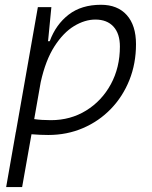

<svg xmlns="http://www.w3.org/2000/svg" viewBox="-20 -547 626 792"><path d="M71.3 224.6H5.4L44.9 -0.5Q44.9 -0.5 44.4 -0.5L45.4 -2L136.2 -517.6H191.9L178.7 -381.8L177.7 -377H185.1Q210.4 -445.8 263.2 -486.6Q315.9 -527.3 396.5 -527.3Q464.8 -527.3 502.9 -484.9Q541 -442.4 541 -364.7Q541 -284.7 513.7 -216.6Q486.3 -148.4 437.3 -97.7Q388.2 -46.9 322.3 -18.6Q256.3 9.8 179.2 9.8Q146 9.8 109.9 6.8ZM121.1 -55.7Q151.4 -51.3 189.9 -51.3Q271 -51.3 335.4 -91.1Q399.9 -130.9 437.3 -199.7Q474.6 -268.6 474.6 -355Q474.6 -408.2 448 -437.3Q421.4 -466.3 373.5 -466.3Q330.1 -466.3 285.6 -439.5Q241.2 -412.6 204.6 -355.7Q168 -298.8 147.9 -208Z"/></svg>

Font: Cascadia Code PL Light
Style: Italic
Weight: 300
Italic angle: -10°
Monospace: yes
Designer: Aaron Bell
Foundry: Saja Typeworks
Version: Version 2404.023; ttfautohint (v1.8.4)